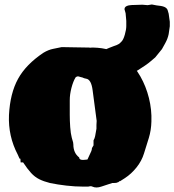

<svg xmlns="http://www.w3.org/2000/svg" viewBox="-20 -800 777 856"><path d="M352 32Q315 32 276 27.5Q237 23 203 16Q175 9 155 -1Q135 -11 118.5 -29Q102 -47 83 -76H72L71 -92Q70 -92 69.5 -92.5Q69 -93 67 -93L59 -111Q16 -193 20 -287Q25 -384 60.5 -448.5Q96 -513 174 -565Q196 -578 216 -582Q236 -586 255 -590Q281 -590 312 -589Q343 -588 374 -588H378Q380 -588 380 -587Q385 -588 395 -588Q405 -588 415 -587Q492 -581 546 -534Q581 -503 606 -459Q631 -415 644 -363Q657 -311 655 -258Q654 -219 643.5 -185Q633 -151 622 -116Q612 -83 589 -54Q566 -25 537 -6L515 8Q514 9 514 7.5Q514 6 509 11Q507 13 504 13Q500 16 486 16H480Q457 23 433 31.5Q409 40 392 32Q386 29 380.5 30.5Q375 32 373 32ZM350 -87Q356 -87 362.5 -88Q369 -89 370 -89L387 -126Q388 -129 389 -132.5Q390 -136 390 -140L397 -152V-174Q402 -183 404 -192.5Q406 -202 410 -226V-243L411 -261L393 -397Q387 -445 365 -449Q354 -451 351 -453Q348 -455 341 -456Q338 -457 331 -459Q324 -461 317 -455Q306 -437 298.5 -408Q291 -379 291 -353V-323Q291 -314 291 -288Q291 -262 293 -233.5Q295 -205 300 -186Q305 -170 306 -165Q307 -160 307 -156Q307 -118 333 -98Q333 -87 350 -87ZM439 -458V-581H454Q456 -582 465.5 -586Q475 -590 486 -594Q497 -598 500 -599Q511 -604 514 -607L522 -615Q530 -623 536.5 -645.5Q543 -668 543 -684V-707L540 -741L535 -759Q535 -772 554 -776Q565 -778 583.5 -778Q602 -778 615 -779L638 -777L657 -780L678 -776Q701 -774 712 -769.5Q723 -765 727 -756L732 -739L737 -703V-683L732 -648Q728 -628 717 -608Q706 -588 702 -581L672 -544L652 -527Q643 -519 627 -508Q611 -497 596.5 -488Q582 -479 575 -476L495 -462Z"/></svg>

Font: Sigmar
Style: Regular
Weight: 400
Designer: Vernon Adams
Foundry: Vernon Adams
Version: Version 1.000; ttfautohint (v1.8.4.7-5d5b);gftools[0.9.24]